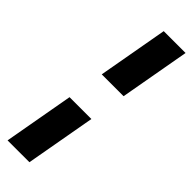

<svg xmlns="http://www.w3.org/2000/svg" viewBox="-276 -730 839 839"><g transform="rotate(45 143.5 -310.0)"><path d="M94 -395 152 -720H287L229 -395ZM7 100 65 -225H200L142 100Z"/></g></svg>

Font: DM Sans
Style: Bold Italic
Weight: 700
Italic angle: -10°
Designer: Colophon Foundry, Jonny Pinhorn
Foundry: Colophon Foundry
Version: Version 4.004;gftools[0.9.30]